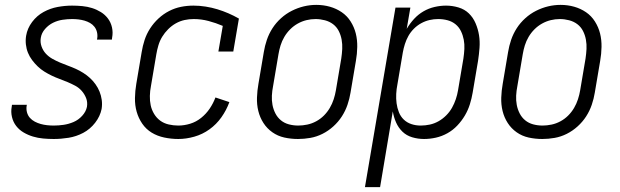

<svg xmlns="http://www.w3.org/2000/svg" viewBox="-20 -561 2540 786"><path d="M200 8Q178 8 156.5 6Q135 4 115 -2Q95 -8 77 -18.5Q59 -29 46.5 -45Q34 -61 29 -82Q24 -103 28 -124Q28 -126 28.5 -128Q29 -130 29 -132H90Q90 -131 89.5 -130Q89 -129 89 -127Q87 -114 90.5 -101Q94 -88 102.5 -78.5Q111 -69 122.5 -63Q134 -57 146.5 -53.5Q159 -50 172.5 -48.5Q186 -47 200 -47Q220 -47 240.5 -50Q261 -53 281 -61.5Q301 -70 316.5 -87Q332 -104 336 -124Q339 -143 332.5 -159.5Q326 -176 314.5 -189Q303 -202 288 -210Q273 -218 256.5 -225Q240 -232 223.5 -238Q207 -244 191.5 -251.5Q176 -259 161.5 -268Q147 -277 134.5 -289Q122 -301 111.5 -315Q101 -329 94.5 -345Q88 -361 86 -379Q84 -397 87 -415Q92 -445 111.5 -471Q131 -497 158.5 -512Q186 -527 216 -532.5Q246 -538 275 -538Q296 -538 317 -536Q338 -534 357 -528Q376 -522 393 -511.5Q410 -501 422 -485Q434 -469 438.5 -448.5Q443 -428 439 -407Q439 -405 438.5 -403Q438 -401 438 -399H377Q377 -401 377.5 -402Q378 -403 378 -404Q380 -417 377 -429.5Q374 -442 366.5 -451.5Q359 -461 348.5 -467Q338 -473 326 -476.5Q314 -480 301 -481.5Q288 -483 275 -483Q256 -483 236 -480Q216 -477 197.5 -468Q179 -459 164.5 -442.5Q150 -426 147 -406Q144 -388 150 -371Q156 -354 167.5 -341.5Q179 -329 194 -320.5Q209 -312 225.5 -305Q242 -298 258.5 -292Q275 -286 290.5 -279Q306 -272 321 -262.5Q336 -253 348.5 -241.5Q361 -230 371 -216Q381 -202 387.5 -186Q394 -170 396.5 -152Q399 -134 396 -115Q390 -85 369.5 -58.5Q349 -32 320.5 -17Q292 -2 261 3Q230 8 200 8Z M710 8Q681 8 652.5 2Q624 -4 601 -18Q578 -32 562.5 -54.5Q547 -77 539.5 -103.5Q532 -130 532.5 -159.5Q533 -189 538 -218L560 -348Q564 -373 572 -397.5Q580 -422 594.5 -444.5Q609 -467 629 -485.5Q649 -504 672.5 -516Q696 -528 721 -533Q746 -538 772 -538Q797 -538 822 -534Q847 -530 870 -523Q893 -516 915 -506.5Q937 -497 958 -485L935 -350H874L892 -455Q864 -467 834 -475Q804 -483 773 -483Q754 -483 735.5 -479Q717 -475 700 -465.5Q683 -456 668.5 -441.5Q654 -427 644 -410.5Q634 -394 628.5 -375.5Q623 -357 620 -339L598 -209Q594 -189 593.5 -168.5Q593 -148 597 -129.5Q601 -111 611 -94.5Q621 -78 636 -67Q651 -56 670.5 -51.5Q690 -47 710 -47Q734 -47 758.5 -54.5Q783 -62 803.5 -78.5Q824 -95 838.5 -116.5Q853 -138 862 -162L919 -143Q907 -110 886.5 -81Q866 -52 837.5 -31.5Q809 -11 775.5 -1.5Q742 8 710 8Z M1200 8Q1171 8 1144 2Q1117 -4 1095 -19.5Q1073 -35 1058.5 -57.5Q1044 -80 1037.5 -106.5Q1031 -133 1032 -161.5Q1033 -190 1038 -218L1060 -348Q1064 -373 1072.5 -398Q1081 -423 1095.5 -445.5Q1110 -468 1130.5 -486.5Q1151 -505 1175 -517Q1199 -529 1224 -535Q1249 -541 1275 -541Q1304 -541 1330.5 -533.5Q1357 -526 1379 -511Q1401 -496 1415.5 -473Q1430 -450 1436.5 -424Q1443 -398 1442.5 -369Q1442 -340 1437 -312L1415 -182Q1411 -157 1402.5 -132Q1394 -107 1379.5 -84.5Q1365 -62 1344.5 -43.5Q1324 -25 1300 -13Q1276 -1 1250.5 3.5Q1225 8 1200 8ZM1201 -47Q1219 -47 1238 -51Q1257 -55 1274.5 -64.5Q1292 -74 1306 -88Q1320 -102 1330 -119Q1340 -136 1346 -154.5Q1352 -173 1355 -191L1377 -321Q1380 -341 1381 -360.5Q1382 -380 1378.5 -399Q1375 -418 1366.5 -434.5Q1358 -451 1343.5 -462Q1329 -473 1310 -478Q1291 -483 1272 -483Q1253 -483 1234.5 -478.5Q1216 -474 1199 -464.5Q1182 -455 1168 -441Q1154 -427 1144 -410Q1134 -393 1128.5 -375Q1123 -357 1120 -339L1098 -209Q1094 -189 1093 -169.5Q1092 -150 1095.5 -131.5Q1099 -113 1107.5 -96.5Q1116 -80 1130 -68.5Q1144 -57 1162.5 -52Q1181 -47 1201 -47Z M1474 205 1599 -530H1660L1645 -443Q1658 -465 1675 -483.5Q1692 -502 1713.5 -514.5Q1735 -527 1759 -532.5Q1783 -538 1806 -538Q1832 -538 1857 -530.5Q1882 -523 1899.5 -506Q1917 -489 1927 -465.5Q1937 -442 1941 -417Q1945 -392 1943 -365Q1941 -338 1937 -312L1915 -182Q1911 -158 1903.5 -134Q1896 -110 1883 -88Q1870 -66 1852 -47Q1834 -28 1811.5 -15.5Q1789 -3 1764.5 2.5Q1740 8 1716 8Q1691 8 1667.5 1Q1644 -6 1627.5 -22Q1611 -38 1601.5 -59.5Q1592 -81 1588 -105L1536 205ZM1702 -47Q1721 -47 1739.5 -51Q1758 -55 1775 -64.5Q1792 -74 1806.5 -88.5Q1821 -103 1830.5 -120Q1840 -137 1846 -155Q1852 -173 1855 -191L1877 -321Q1880 -341 1881 -360.5Q1882 -380 1878.5 -398.5Q1875 -417 1867 -433.5Q1859 -450 1845 -461.5Q1831 -473 1812.5 -478Q1794 -483 1774 -483Q1756 -483 1738.5 -479Q1721 -475 1704.5 -466Q1688 -457 1674.5 -443.5Q1661 -430 1652 -414Q1643 -398 1637.5 -380.5Q1632 -363 1629 -346L1607 -216Q1603 -196 1602 -176.5Q1601 -157 1603.5 -138Q1606 -119 1613 -101.5Q1620 -84 1633 -71.5Q1646 -59 1664 -53Q1682 -47 1702 -47Z M2200 8Q2171 8 2144 2Q2117 -4 2095 -19.5Q2073 -35 2058.5 -57.5Q2044 -80 2037.5 -106.5Q2031 -133 2032 -161.5Q2033 -190 2038 -218L2060 -348Q2064 -373 2072.5 -398Q2081 -423 2095.5 -445.5Q2110 -468 2130.5 -486.5Q2151 -505 2175 -517Q2199 -529 2224 -535Q2249 -541 2275 -541Q2304 -541 2330.5 -533.5Q2357 -526 2379 -511Q2401 -496 2415.5 -473Q2430 -450 2436.5 -424Q2443 -398 2442.5 -369Q2442 -340 2437 -312L2415 -182Q2411 -157 2402.5 -132Q2394 -107 2379.5 -84.5Q2365 -62 2344.5 -43.5Q2324 -25 2300 -13Q2276 -1 2250.5 3.5Q2225 8 2200 8ZM2201 -47Q2219 -47 2238 -51Q2257 -55 2274.5 -64.5Q2292 -74 2306 -88Q2320 -102 2330 -119Q2340 -136 2346 -154.5Q2352 -173 2355 -191L2377 -321Q2380 -341 2381 -360.5Q2382 -380 2378.5 -399Q2375 -418 2366.5 -434.5Q2358 -451 2343.5 -462Q2329 -473 2310 -478Q2291 -483 2272 -483Q2253 -483 2234.5 -478.5Q2216 -474 2199 -464.5Q2182 -455 2168 -441Q2154 -427 2144 -410Q2134 -393 2128.5 -375Q2123 -357 2120 -339L2098 -209Q2094 -189 2093 -169.5Q2092 -150 2095.5 -131.5Q2099 -113 2107.5 -96.5Q2116 -80 2130 -68.5Q2144 -57 2162.5 -52Q2181 -47 2201 -47Z"/></svg>

Font: iosevka_custom_sans_ss08 Light
Style: Italic
Weight: 300
Italic angle: -10°
Designer: Belleve Invis
Foundry: Belleve Invis
Version: Version 10.3.0; ttfautohint (v1.8.3)